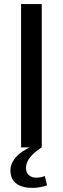

<svg xmlns="http://www.w3.org/2000/svg" viewBox="-20 -720 307 938"><path d="M184 -700V0H83V-700ZM138 198Q88 198 59.5 176.5Q31 155 31 113Q31 78 58 47.5Q85 17 135 -4L184 0Q146 24 126.5 49Q107 74 107 101Q107 123 121 135.5Q135 148 157 148Q179 148 199 140L210 185Q195 191 176 194.5Q157 198 138 198Z"/></svg>

Font: Pathway Extreme 28pt Medium
Style: Regular
Weight: 500
Designer: Eduardo Rodriguez Tunni
Foundry: Eduardo Rodriguez Tunni
Version: Version 1.001;gftools[0.9.26]